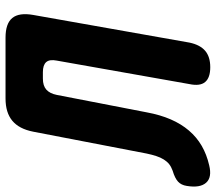

<svg xmlns="http://www.w3.org/2000/svg" viewBox="-117 -707 780 694"><g transform="rotate(-90 273.0 -360.0)"><path d="M144 -630Q154 -681 183.5 -705.5Q213 -730 264 -730H484Q535 -730 555 -705.5Q575 -681 566 -630L466 -65Q458 -27 436.5 -8.5Q415 10 377 10Q339 10 323.5 -8.5Q308 -27 316 -65L401 -545Q406 -571 395.5 -583Q385 -595 359 -595H336Q310 -595 296 -582.5Q282 -570 277 -545L214 -220Q205 -171 188.5 -133Q172 -95 148 -67Q124 -39 93 -21Q62 -3 23 6Q-21 17 -40.5 -5Q-60 -27 -52 -75Q-49 -95 -36.5 -106.5Q-24 -118 3 -126Q17 -131 26.5 -138.5Q36 -146 43.5 -158Q51 -170 56 -185.5Q61 -201 65 -220Z"/></g></svg>

Font: Maple Mono NL ExtraBold
Style: Italic
Weight: 800
Italic angle: -10°
Monospace: yes
Designer: subframe7536
Version: Version 7.000